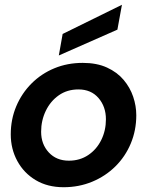

<svg xmlns="http://www.w3.org/2000/svg" viewBox="-20 -771 615 803"><path d="M246 12Q179 12 129.5 -17.5Q80 -47 52.5 -97.5Q25 -148 25 -209Q25 -272 48 -326.5Q71 -381 112 -422Q153 -463 207.5 -485.5Q262 -508 326 -508Q385 -508 427.5 -488.5Q470 -469 497 -437Q524 -405 537 -366.5Q550 -328 550 -289Q550 -226 527 -171Q504 -116 462.5 -75Q421 -34 365.5 -11Q310 12 246 12ZM268 -99Q314 -99 349 -122.5Q384 -146 403.5 -185.5Q423 -225 423 -272Q423 -325 392 -361Q361 -397 308 -397Q261 -397 226 -372.5Q191 -348 171.5 -307.5Q152 -267 152 -220Q152 -168 184 -133.5Q216 -99 268 -99ZM226 -539 242 -629 490 -751 471 -647Z"/></svg>

Font: Rethink Sans
Style: Bold Italic
Weight: 700
Italic angle: -10°
Designer: The Rethink Sans project authors (Hans Thiessen). DM Sans designed by Colophon Foundry.
Foundry: Rethink Communications LLC
Version: Version 1.001